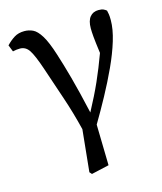

<svg xmlns="http://www.w3.org/2000/svg" viewBox="-104 -564 699 831"><g transform="rotate(-15 245.5 -149.0)"><path d="M196 180 215 -8Q196 -86 171 -159.5Q146 -233 122 -305Q101 -367 85.5 -391Q70 -415 44 -415Q28 -415 12 -411L0 -441Q17 -459 36 -471Q55 -483 82 -483Q102 -483 120 -474.5Q138 -466 156 -437Q174 -408 193 -348Q208 -302 226.5 -234.5Q245 -167 267 -69Q302 -134 326.5 -189Q351 -244 374 -307Q367 -359 365 -382Q363 -405 363 -420Q363 -454 377 -471Q391 -488 415 -488Q430 -488 437.5 -484.5Q445 -481 451 -476Q453 -468 454.5 -458.5Q456 -449 456 -432Q456 -392 440.5 -341Q425 -290 399 -233.5Q373 -177 342 -120Q311 -63 280 -11L284 172L205 190Z"/></g></svg>

Font: Source Serif Pro
Style: Regular
Weight: 400
Designer: Frank Grießhammer
Foundry: Adobe Systems Incorporated
Version: Version 3.001;hotconv 1.0.111;makeotfexe 2.5.65597